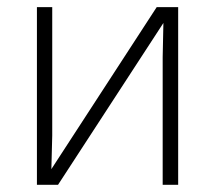

<svg xmlns="http://www.w3.org/2000/svg" viewBox="-20 -513 597 533"><path d="M125 -493.2V-136.7L122.6 -43.5L415 -493.2H474.6V0H431.6V-354L433.6 -449.2L141.1 0H82.5V-493.2Z"/></svg>

Font: Bpm'online Open Sans Light
Style: Regular
Weight: 300
Foundry: Ascender Corporation
Version: Version 1.10